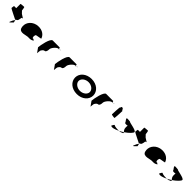

<svg xmlns="http://www.w3.org/2000/svg" viewBox="655 -2862 5090 5090"><g transform="rotate(45 3200.0 -317.0)"><path d="M-34 -382C-34 -371 271 -226 263 -226L228 -177C161 -34 182 -54 281 -154L260 -246C276 -246 323 -261 323 -314C330 -314 337 -371 337 -382C337 -392 384 -400 377 -400L271 -468L209 -533C209 -540 197 -642 184 -642C171 -642 58 -636 58 -628V-468H-20C-27 -468 -34 -392 -34 -382Z M526 -196C567 -52 765 -160 842 -148C902 -144 957 -152 997 -191C989 -193 952 -212 954 -217C928 -188 893 -257 930 -330C944 -340 1110 -358 1100 -368C1053 -506 908 -570 744 -535C575 -493 485 -341 526 -196ZM954 -218V-217ZM998 -192 997 -191C999 -191 999 -191 998 -190Z M1200 -145 1293 -14C1293 -6 1301 -135 1312 -135C1322 -142 1339 -194 1394 -201C1430 -201 1449 -258 1449 -318C1449 -378 1553 -501 1612 -501C1612 -501 1617 -502 1625 -503C1623 -520 1618 -546 1612 -546C1612 -546 1449 -547 1351 -547C1266 -547 1205 -225 1200 -145ZM1625 -503C1626 -498 1626 -494 1626 -491C1626 -494 1632 -500 1641 -505C1635 -504 1630 -504 1625 -503ZM1641 -505C1671 -510 1710 -517 1683 -517C1667 -517 1652 -511 1641 -505Z M1832 -145 1925 -14C1925 -6 1933 -135 1944 -135C1954 -142 1971 -194 2026 -201C2062 -201 2081 -258 2081 -318C2081 -378 2185 -501 2244 -501C2244 -501 2249 -502 2257 -503C2255 -520 2250 -546 2244 -546C2244 -546 2081 -547 1983 -547C1898 -547 1837 -225 1832 -145ZM2257 -503C2258 -498 2258 -494 2258 -491C2258 -494 2264 -500 2273 -505C2267 -504 2262 -504 2257 -503ZM2273 -505C2303 -510 2342 -517 2315 -517C2299 -517 2284 -511 2273 -505Z M2461 -274C2461 -121 2600 8 2802 8C3004 8 3141 -121 3141 -274C3141 -428 3004 -556 2802 -556C2600 -556 2461 -428 2461 -274ZM2591 -274C2591 -362 2687 -438 2802 -438C2917 -438 3011 -362 3011 -274C3011 -188 2917 -111 2802 -111C2687 -111 2591 -188 2591 -274Z M3204 -145 3297 -14C3297 -6 3305 -135 3316 -135C3326 -142 3343 -194 3398 -201C3434 -201 3453 -258 3453 -318C3453 -378 3557 -501 3616 -501C3616 -501 3621 -502 3629 -503C3627 -520 3622 -546 3616 -546C3616 -546 3453 -547 3355 -547C3270 -547 3209 -225 3204 -145ZM3629 -503C3630 -498 3630 -494 3630 -491C3630 -494 3636 -500 3645 -505C3639 -504 3634 -504 3629 -503ZM3645 -505C3675 -510 3714 -517 3687 -517C3671 -517 3656 -511 3645 -505Z M3843 -272C3843 -260 3942 -249 3955 -249C3967 -249 3977 -518 3977 -530C3977 -534 3968 -538 3955 -541C3956 -548 3955 -556 3951 -564C3941 -588 3913 -602 3890 -594C3884 -594 3877 -578 3872 -554H3865C3852 -554 3843 -284 3843 -272Z M4041 -46C4088 -14 4178 -43 4284 -95C4214 -91 4127 -98 4091 -124C4083 -124 4041 -56 4041 -46ZM4245 -378C4245 -340 4295 -344 4350 -354C4345 -333 4346 -306 4346 -279C4346 -218 4382 -184 4401 -161C4517 -239 4602 -329 4598 -362C4598 -424 4317 -450 4317 -475C4166 -490 4163 -490 4245 -378ZM4284 -95C4331 -98 4365 -105 4365 -114C4420 -128 4418 -140 4401 -161C4363 -137 4324 -114 4284 -95Z M4605 -382C4605 -371 4910 -226 4902 -226L4867 -177C4800 -34 4821 -54 4920 -154L4899 -246C4915 -246 4962 -261 4962 -314C4969 -314 4976 -371 4976 -382C4976 -392 5023 -400 5016 -400L4910 -468L4848 -533C4848 -540 4836 -642 4823 -642C4810 -642 4697 -636 4697 -628V-468H4619C4612 -468 4605 -392 4605 -382Z M5165 -196C5206 -52 5404 -160 5481 -148C5541 -144 5596 -152 5636 -191C5628 -193 5591 -212 5593 -217C5567 -188 5532 -257 5569 -330C5583 -340 5749 -358 5739 -368C5692 -506 5547 -570 5383 -535C5214 -493 5124 -341 5165 -196ZM5593 -218V-217ZM5637 -192 5636 -191C5638 -191 5638 -191 5637 -190Z M5836 -46C5883 -14 5973 -43 6079 -95C6009 -91 5922 -98 5886 -124C5878 -124 5836 -56 5836 -46ZM6040 -378C6040 -340 6090 -344 6145 -354C6140 -333 6141 -306 6141 -279C6141 -218 6177 -184 6196 -161C6312 -239 6397 -329 6393 -362C6393 -424 6112 -450 6112 -475C5961 -490 5958 -490 6040 -378ZM6079 -95C6126 -98 6160 -105 6160 -114C6215 -128 6213 -140 6196 -161C6158 -137 6119 -114 6079 -95Z"/></g></svg>

Font: Ampere
Style: Ext
Weight: 400
Version: Version 1